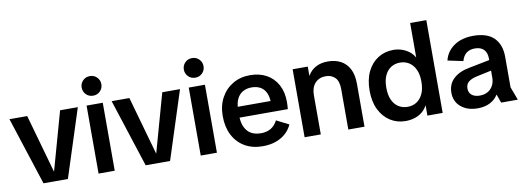

<svg xmlns="http://www.w3.org/2000/svg" viewBox="-59 -1087 3954 1449"><g transform="rotate(-10 1918.0 -362.0)"><path d="M180 0 11 -521H147L273 -74H274L399 -521H535L367 0Z M602 0V-521H726V0ZM665 -586Q632 -586 610.5 -608Q589 -630 589 -661Q589 -692 610.5 -714Q632 -736 665 -736Q697 -736 718.5 -714Q740 -692 740 -661Q740 -630 718.5 -608Q697 -586 665 -586Z M963 0 794 -521H930L1056 -74H1057L1182 -521H1318L1150 0Z M1385 0V-521H1509V0ZM1448 -586Q1415 -586 1393.5 -608Q1372 -630 1372 -661Q1372 -692 1393.5 -714Q1415 -736 1448 -736Q1480 -736 1501.5 -714Q1523 -692 1523 -661Q1523 -630 1501.5 -608Q1480 -586 1448 -586Z M1859 12Q1780 12 1721.5 -22.5Q1663 -57 1631.5 -119Q1600 -181 1600 -264Q1600 -344 1633 -404.5Q1666 -465 1723.5 -499Q1781 -533 1855 -533Q1928 -533 1982 -503Q2036 -473 2066 -417.5Q2096 -362 2096 -286Q2096 -271 2095 -256Q2094 -241 2093 -231H1662V-314H2014L1976 -299Q1976 -345 1961.5 -376.5Q1947 -408 1919 -424Q1891 -440 1851 -440Q1814 -440 1785 -424Q1756 -408 1739.5 -374.5Q1723 -341 1723 -289V-245Q1723 -172 1758 -129.5Q1793 -87 1864 -87Q1907 -87 1938.5 -105.5Q1970 -124 1990 -163L2085 -115Q2066 -74 2033 -45.5Q2000 -17 1956.5 -2.5Q1913 12 1859 12Z M2516 0V-312Q2516 -370 2489 -398Q2462 -426 2417 -426Q2366 -426 2335.5 -392.5Q2305 -359 2305 -301V0H2181V-521H2297V-451H2298Q2320 -490 2359 -511.5Q2398 -533 2452 -533Q2508 -533 2550 -511Q2592 -489 2616 -444Q2640 -399 2640 -328V0Z M2954 12Q2889 12 2837 -21Q2785 -54 2755 -115Q2725 -176 2725 -260Q2725 -345 2754.5 -406Q2784 -467 2836 -500Q2888 -533 2954 -533Q2986 -533 3016 -523.5Q3046 -514 3071.5 -495.5Q3097 -477 3114 -448H3115V-711H3239V0H3122V-78H3121Q3105 -47 3079 -27Q3053 -7 3021 2.5Q2989 12 2954 12ZM2987 -91Q3027 -91 3057 -110.5Q3087 -130 3104.5 -167.5Q3122 -205 3122 -261Q3122 -316 3104.5 -353.5Q3087 -391 3056.5 -410.5Q3026 -430 2987 -430Q2948 -430 2917.5 -410.5Q2887 -391 2870 -353.5Q2853 -316 2853 -261Q2853 -205 2870 -167.5Q2887 -130 2917.5 -110.5Q2948 -91 2987 -91Z M3507 12Q3428 12 3379 -29Q3330 -70 3330 -138Q3330 -204 3374.5 -245.5Q3419 -287 3498 -301L3701 -341V-261L3542 -227Q3500 -218 3477.5 -200Q3455 -182 3455 -148Q3455 -116 3477.5 -98Q3500 -80 3538 -80Q3573 -80 3599 -94.5Q3625 -109 3639.5 -136Q3654 -163 3654 -197V-344Q3654 -388 3630.5 -412.5Q3607 -437 3562 -437Q3521 -437 3496 -416.5Q3471 -396 3461 -358L3343 -383Q3360 -452 3419 -492.5Q3478 -533 3566 -533Q3673 -533 3725 -480.5Q3777 -428 3777 -336V-101L3815 0H3687L3664 -65H3663Q3640 -28 3600 -8Q3560 12 3507 12Z"/></g></svg>

Font: TikTok Sans 24pt SemiBold
Style: Regular
Weight: 600
Version: Version 4.000